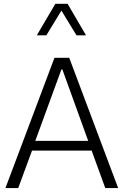

<svg xmlns="http://www.w3.org/2000/svg" viewBox="-20 -963 632 983"><path d="M449.2 -191.9 519 0H585L334.5 -667H258.8L7.8 0H73.2L144 -191.9ZM299.3 -607.4 431.6 -241.7H160.6L294.4 -607.4ZM326.2 -943.4H263.2L168.5 -782.2H217.3L294.4 -908.7L371.6 -782.2H420.4Z"/></svg>

Font: Estedad Light
Style: Regular
Weight: 300
Designer: Amin Abedi
Version: Version 7.3